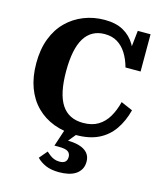

<svg xmlns="http://www.w3.org/2000/svg" viewBox="-141 -831 1022 1205"><g transform="rotate(15 370.0 -229.0)"><path d="M412 -642Q369 -642 336 -624Q303 -606 281 -570.5Q259 -535 248 -481Q237 -427 237 -355Q237 -281 248.5 -227Q260 -173 283 -138Q306 -103 341 -85.5Q376 -68 423 -68Q481 -68 520.5 -92Q560 -116 585 -158.5Q610 -201 624 -257L700 -224Q681 -150 643 -95.5Q605 -41 545.5 -12Q486 17 401 17Q321 17 255.5 -7.5Q190 -32 142 -80Q94 -128 68.5 -197Q43 -266 43 -355Q43 -445 69.5 -514.5Q96 -584 143.5 -631Q191 -678 254 -703Q317 -728 389 -728Q462 -728 510.5 -701Q559 -674 588 -625Q617 -576 630 -509L587 -539L606 -715H689V-473H591Q577 -524 553 -562Q529 -600 494.5 -621Q460 -642 412 -642ZM418 -5 349 79 345 64Q398 63 434 73.5Q470 84 489 106Q508 128 508 161Q508 191 496 211.5Q484 232 464 245Q444 258 416.5 264Q389 270 358 270Q305 270 270 254.5Q235 239 212 215L256 163Q266 172 278.5 182Q291 192 307 198.5Q323 205 343 205Q368 205 380 194Q392 183 392 162Q392 140 376 128Q360 116 314 116H287L327 -5Z"/></g></svg>

Font: Roboto Serif 20pt
Style: Bold
Weight: 700
Version: Version 1.008